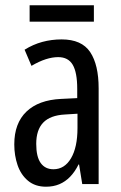

<svg xmlns="http://www.w3.org/2000/svg" viewBox="-20 -696 456 726"><path d="M213 -547Q289 -547 321 -499Q353 -451 353 -362V0H291L279 -74H277Q263 -46 245 -27.5Q227 -9 204.5 0.5Q182 10 154 10Q113 10 86 -12.5Q59 -35 46.5 -71.5Q34 -108 34 -150Q34 -230 80 -274Q126 -318 211 -322L272 -325V-360Q272 -422 255 -451Q238 -480 200 -480Q178 -480 153 -472Q128 -464 99 -447L73 -508Q105 -528 140 -537.5Q175 -547 213 -547ZM225 -263Q170 -260 143.5 -232.5Q117 -205 117 -152Q117 -103 134 -79.5Q151 -56 182 -56Q224 -56 248.5 -97.5Q273 -139 273 -212V-266ZM335 -676V-614H92V-676Z"/></svg>

Font: Noto Sans Thai ExtraCondensed
Style: Regular
Weight: 400
Width: 2
Designer: Monotype Design Team
Foundry: Monotype Imaging Inc.
Version: Version 2.002